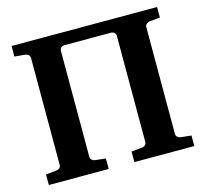

<svg xmlns="http://www.w3.org/2000/svg" viewBox="-98 -783 961 895"><g transform="rotate(-15 382.0 -335.5)"><path d="M732.9 0H443.8V-50.8L495.1 -56.2Q504.9 -57.1 511 -62.7Q517.1 -68.4 517.1 -78.1V-588.9Q517.1 -598.6 510.7 -604.7Q504.4 -610.8 495.1 -610.8H269Q259.8 -610.8 253.4 -604.7Q247.1 -598.6 247.1 -588.9V-78.1Q247.1 -68.8 253.7 -63Q260.3 -57.1 269 -56.2L319.8 -50.8V0H30.8V-50.8L82 -56.2Q91.8 -57.1 97.9 -62.7Q104 -68.4 104 -78.1V-592.8Q104 -602.5 97.7 -608.4Q91.3 -614.3 82 -615.2L30.8 -620.1V-670.9H732.9V-620.1L682.1 -615.2Q673.3 -614.3 666.7 -608.2Q660.2 -602.1 660.2 -592.8V-78.1Q660.2 -68.8 666.7 -63Q673.3 -57.1 682.1 -56.2L732.9 -50.8Z"/></g></svg>

Font: Veleka
Style: Bold
Weight: 700
Designer: Stefan Peev, Context Ltd, 2016; SIL International, 1997-2014.
Foundry: Stefan Peev, Context Ltd, 2016
Version: Version 1.000